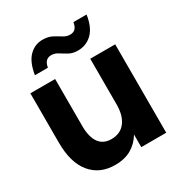

<svg xmlns="http://www.w3.org/2000/svg" viewBox="-167 -807 873 933"><g transform="rotate(-30 269.0 -340.0)"><path d="M210 12Q124 12 75 -47.5Q26 -107 26 -219V-496H165V-232Q165 -171 188 -138.5Q211 -106 257 -106Q307 -106 334.5 -141.5Q362 -177 362 -240V-496H502V0H362V-71Q340 -33 302.5 -10.5Q265 12 210 12ZM331 -560Q302 -560 281.5 -571.5Q261 -583 243.5 -594.5Q226 -606 206 -606Q169 -606 162 -561H89Q100 -629 131.5 -660.5Q163 -692 206 -692Q238 -692 259.5 -680.5Q281 -669 299 -657.5Q317 -646 337 -646Q374 -646 380 -691H454Q444 -624 411 -592Q378 -560 331 -560Z"/></g></svg>

Font: Host Grotesk ExtraBold
Style: Regular
Weight: 800
Designer: Doğukan Karapınar
Foundry: Element Type
Version: Version 1.003; ttfautohint (v1.8.4.7-5d5b)